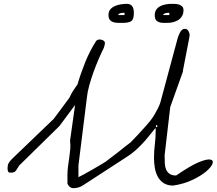

<svg xmlns="http://www.w3.org/2000/svg" viewBox="-20 -984 1134 1005"><path d="M333 -66.4Q333 -88.9 335.9 -111.8Q338.9 -134.8 342.3 -157.2Q345.7 -179.7 347.7 -202.6Q349.6 -225.6 346.7 -248L373 -434.6L291 -324.2L81.1 -118.2Q71.3 -103.5 64 -91.8Q56.6 -80.1 38.1 -80.1Q25.4 -80.1 22.5 -85.9Q19.5 -91.8 19.5 -103.5Q19.5 -119.1 24.9 -129.4Q30.3 -139.6 43 -152.3L261.7 -362.3L342.8 -471.7Q346.7 -479.5 352.1 -490.2Q357.4 -501 364.3 -511.2Q371.1 -521.5 377 -529.8Q382.8 -538.1 385.7 -542Q402.3 -599.6 425.8 -657.7Q449.2 -715.8 481.4 -766.6Q487.3 -777.3 502 -777.3Q510.7 -777.3 520 -772.5Q529.3 -767.6 529.3 -757.8Q529.3 -756.8 528.8 -754.9Q528.3 -752.9 528.3 -752Q528.3 -751 526.4 -743.2Q524.4 -735.4 523.4 -733.4Q510.7 -708 496.6 -675.3Q482.4 -642.6 469.7 -607.4Q457 -572.3 447.3 -537.1Q437.5 -502 434.6 -471.7L390.6 -118.2V-56.6Q399.4 -60.5 419.9 -71.8Q440.4 -83 463.4 -96.2Q486.3 -109.4 505.9 -121.1Q525.4 -132.8 533.2 -137.7Q540 -143.6 558.6 -157.2Q577.1 -170.9 597.7 -187Q618.2 -203.1 636.2 -217.8Q654.3 -232.4 663.1 -238.3Q665 -241.2 675.8 -251.5Q686.5 -261.7 699.2 -275.9Q711.9 -290 724.1 -303.2Q736.3 -316.4 743.2 -324.2Q753.9 -335.9 765.6 -350.6Q777.3 -365.2 787.6 -382.3Q797.9 -399.4 806.2 -416Q814.5 -432.6 819.3 -447.3L909.2 -781.2Q910.2 -786.1 913.6 -794.9Q917 -803.7 921.4 -812.5Q925.8 -821.3 932.1 -827.1Q938.5 -833 947.3 -833Q960 -833 966.3 -821.8Q972.7 -810.5 972.7 -800.8Q972.7 -797.9 971.7 -792.5Q970.7 -787.1 970.7 -786.1L937.5 -614.3V-609.4L871.1 -423.8L842.8 -180.7Q841.8 -178.7 841.8 -175.8V-167Q841.8 -146.5 842.8 -127.9Q843.8 -109.4 849.6 -96.2Q855.5 -83 867.7 -74.2Q879.9 -65.4 902.3 -65.4Q975.6 -116.2 1019 -134.3Q1062.5 -152.3 1080.6 -148.9Q1098.6 -145.5 1092.3 -127.4Q1085.9 -109.4 1059.6 -86.9Q1033.2 -64.5 988.8 -43Q944.3 -21.5 886.7 -12.7Q856.4 -12.7 836.9 -25.4Q817.4 -38.1 806.2 -58.6Q794.9 -79.1 790.5 -105Q786.1 -130.9 786.1 -157.2Q786.1 -193.4 790.5 -228.5Q794.9 -263.7 794.9 -299.8V-313.5Q794.9 -313.5 793 -312Q791 -310.5 790 -309.6Q772.5 -288.1 757.3 -269Q742.2 -250 725.1 -231.9Q708 -213.9 688.5 -196.3Q668.9 -178.7 642.6 -162.1L414.1 -13.7Q404.3 -6.8 390.6 -2.9Q377 1 364.3 1Q353.5 1 345.2 -5.9Q336.9 -12.7 333 -23.4ZM799.8 -329.1Q795.9 -329.1 795.9 -323.7Q795.9 -318.4 799.8 -318.4Q803.7 -318.4 803.7 -323.7Q803.7 -329.1 799.8 -329.1ZM547.9 -905.3Q547.9 -923.8 557.6 -935.1Q567.4 -946.3 582 -952.6Q596.7 -959 613.3 -961.4Q629.9 -963.9 643.6 -963.9Q680.7 -963.9 680.7 -917Q680.7 -881.8 666.5 -873Q652.3 -864.3 623 -864.3Q612.3 -864.3 599.1 -864.3Q585.9 -864.3 574.2 -867.7Q562.5 -871.1 555.2 -879.9Q547.9 -888.7 547.9 -905.3ZM631.8 -917Q629.9 -917 625 -917Q620.1 -917 614.7 -916Q609.4 -915 604.5 -912.6Q599.6 -910.2 598.6 -905.3H631.8ZM790 -904.3Q790 -922.9 798.8 -934.6Q807.6 -946.3 820.8 -952.6Q834 -959 849.6 -961.4Q865.2 -963.9 878.9 -963.9Q887.7 -963.9 898.4 -963.4Q909.2 -962.9 918.5 -959.5Q927.7 -956.1 934.1 -949.7Q940.4 -943.4 940.4 -930.7Q940.4 -913.1 933.1 -900.4Q925.8 -887.7 914.1 -879.9Q902.3 -872.1 887.2 -868.2Q872.1 -864.3 857.4 -864.3Q846.7 -864.3 835 -864.3Q823.2 -864.3 813 -867.7Q802.7 -871.1 796.4 -879.4Q790 -887.7 790 -904.3ZM866.2 -917Q864.3 -917 859.9 -917Q855.5 -917 850.1 -916Q844.7 -915 839.8 -912.6Q835 -910.2 834 -905.3H866.2Z"/></svg>

Font: Cedarville Cursive
Style: Regular
Weight: 400
Designer: Kimberly Geswein
Foundry: Kimberly Geswein
Version: Version 1.001 2010